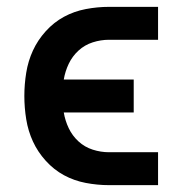

<svg xmlns="http://www.w3.org/2000/svg" viewBox="-20 -540 540 560"><path d="M441 0H298Q264 0 230 -6.5Q196 -13 166.5 -29Q137 -45 113.5 -71Q90 -97 76 -127.5Q62 -158 56.5 -192Q51 -226 51 -260Q51 -294 56.5 -328Q62 -362 76 -392.5Q90 -423 113.5 -449Q137 -475 166.5 -491Q196 -507 230 -513.5Q264 -520 298 -520H441V-424H298Q274 -424 250.5 -416.5Q227 -409 209 -392.5Q191 -376 180.5 -354Q170 -332 166 -308H370V-212H166Q170 -188 180.5 -166Q191 -144 209 -127.5Q227 -111 250.5 -103.5Q274 -96 298 -96H441Z"/></svg>

Font: Iosevka
Style: Bold
Weight: 700
Monospace: yes
Designer: Belleve Invis
Foundry: Belleve Invis
Version: Version 32.5.0; ttfautohint (v1.8.4)